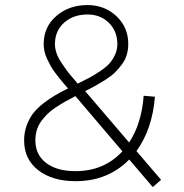

<svg xmlns="http://www.w3.org/2000/svg" viewBox="-20 -716 736 766"><path d="M622.6 1.5 589.4 30.3 495.6 -79.6Q410.6 6.8 281.7 6.8Q189 6.8 132.6 -36.9Q76.2 -80.6 76.2 -156.2Q76.2 -188 86.4 -215.6Q96.7 -243.2 111.8 -263.2Q127 -283.2 151.6 -302.5Q176.3 -321.8 198.2 -334.7Q220.2 -347.7 251.5 -363.3Q250.5 -364.3 237.5 -379.2Q224.6 -394 219.5 -400.6Q214.4 -407.2 201.9 -423.3Q189.5 -439.5 183.1 -451.2Q176.8 -462.9 168.9 -478.8Q161.1 -494.6 157.7 -510Q154.3 -525.4 154.3 -540.5Q154.3 -608.9 204.8 -652.3Q255.4 -695.8 328.6 -695.8Q397.5 -695.8 444.6 -651.4Q491.7 -606.9 491.7 -541Q491.7 -517.6 485.6 -497.1Q479.5 -476.6 466.3 -459Q453.1 -441.4 439.2 -427.5Q425.3 -413.6 403.1 -399.4Q380.9 -385.3 363.5 -375.5Q346.2 -365.7 319.8 -352.5L495.1 -147.5Q544.9 -222.7 553.2 -334L598.1 -330.1Q587.9 -201.2 524.4 -113.3ZM199.2 -540Q199.2 -522.9 205.3 -504.6Q211.4 -486.3 224.9 -466.1Q238.3 -445.8 246.6 -434.6Q254.9 -423.3 272.2 -403.3Q289.6 -383.3 290 -382.3Q320.8 -397.5 338.9 -407.2Q356.9 -417 380.9 -433.1Q404.8 -449.2 417.2 -463.4Q429.7 -477.5 439 -497.8Q448.2 -518.1 448.2 -540.5Q448.2 -590.8 414.8 -624.5Q381.3 -658.2 329.1 -658.2Q272.5 -658.2 235.8 -625.5Q199.2 -592.8 199.2 -540ZM280.8 -33.2Q395.5 -33.2 468.3 -112.3L280.8 -332.5Q256.8 -320.3 239.7 -310.5Q222.7 -300.8 202.6 -287.6Q182.6 -274.4 169.2 -261.2Q155.8 -248 144 -231.7Q132.3 -215.3 126.7 -196.3Q121.1 -177.2 121.1 -155.8Q121.1 -98.6 164.1 -65.9Q207 -33.2 280.8 -33.2Z"/></svg>

Font: HK Grotesk Light Legacy
Style: Regular
Weight: 300
Designer: Alfredo Marco Pradil
Foundry: Hanken Design Co.
Version: Version 2.022;PS 002.022;hotconv 1.0.88;makeotf.lib2.5.64775